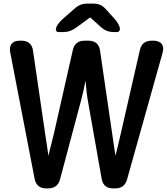

<svg xmlns="http://www.w3.org/2000/svg" viewBox="-20 -1013 930 1071"><path d="M37 -721 173 -16C180 20 202 38 238 38H248C283 38 306 21 315 -13L433 -456C440 -481 449 -521 457 -563C461 -520 465 -479 470 -452L547 -16C553 21 576 38 612 38H622C657 38 679 22 689 -13L887 -719C899 -760 879 -786 836 -786H826C790 -786 768 -769 760 -733L654 -269C645 -226 633 -183 624 -144L607 -259L538 -731C533 -767 511 -786 474 -786H452C416 -786 394 -769 386 -733L281 -269C271 -227 260 -183 250 -144C245 -184 238 -226 233 -259L164 -731C159 -767 137 -786 100 -786H90C49 -786 29 -762 37 -721ZM309 -834H331C360 -834 381 -842 405 -859L483 -916L543 -862C565 -842 588 -834 618 -834H630C659 -834 654 -869 619 -908L572 -960C551 -984 530 -993 499 -993H470C440 -993 418 -985 396 -965L331 -908C290 -872 278 -834 309 -834Z"/></svg>

Font: 寒蝉团圆体 Round
Style: Regular
Weight: 500
Designer: 寒蝉字型
Version: Version 2.700;Glyphs 3.1.1 (3135)